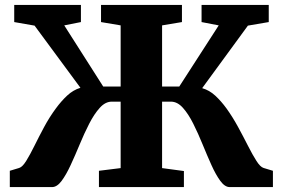

<svg xmlns="http://www.w3.org/2000/svg" viewBox="-20 -763 1153 783"><path d="M20 0V-66.5L58 -78Q71.5 -82 87 -107Q102.5 -132 120.5 -168.5Q138.5 -205 160.2 -245.5Q182 -286 208 -321Q230 -351 254.2 -373.5Q278.5 -396 308 -405L121 -658.5L38 -673V-743H310V-673L242 -659.5L401 -410H472V-659.5L392 -673V-743H722V-673L641 -659.5V-410H711L872 -659.5L802 -673V-743H1076V-673L991 -658.5L804.5 -403.5Q834 -395 858 -372.8Q882 -350.5 903.5 -321Q929 -285.5 951 -245Q973 -204.5 991.5 -168Q1010 -131.5 1025.8 -106.8Q1041.5 -82 1055 -78L1093 -66.5V0H917Q897 0 878.5 -25.2Q860 -50.5 842.2 -90Q824.5 -129.5 806.2 -174.2Q788 -219 768.2 -258.5Q748.5 -298 726 -323.2Q703.5 -348.5 677 -348.5H641V-77.5L730 -65.5V0H383.5V-66.5L472 -77.5V-348.5H436Q409.5 -348.5 386.8 -323.2Q364 -298 343.8 -258.5Q323.5 -219 305 -174.2Q286.5 -129.5 268.2 -90Q250 -50.5 231.2 -25.2Q212.5 0 192 0Z"/></svg>

Font: Merriweather Black
Style: Regular
Weight: 900
Designer: Eben Sorkin
Foundry: Eben Sorkin
Version: Version 2.200;gftools[0.9.31]